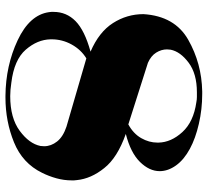

<svg xmlns="http://www.w3.org/2000/svg" viewBox="-48 -688 743 686"><g transform="rotate(90 323.0 -345.5)"><path d="M581 -347Q619 -300 624 -249Q625 -244 625 -239V-231Q625 -203 617.5 -176Q610 -149 598 -125Q564 -55 489 -24.5Q414 6 329 6H323Q215 5 124.5 -37.5Q34 -80 24 -149Q24 -151 23.5 -153Q23 -155 23 -158V-166Q23 -212 56 -244.5Q89 -277 165 -298Q95 -328 63 -378Q31 -428 31 -487Q38 -599 122.5 -647Q207 -695 307 -697H316Q371 -697 423 -685Q475 -673 512 -653Q551 -632 571.5 -603.5Q592 -575 592 -545Q592 -508 559 -474.5Q526 -441 459 -424Q544 -394 581 -347ZM189 -283Q158 -264 139.5 -230.5Q121 -197 121 -159V-155Q122 -108 158 -66.5Q194 -25 276 -15Q289 -13 301 -12Q313 -11 324 -11Q402 -11 448 -45Q494 -79 502 -119Q502 -122 502.5 -125.5Q503 -129 503 -132Q503 -157 486 -178.5Q469 -200 433 -212ZM425 -433Q458 -451 474 -479Q490 -507 490 -537V-541Q489 -586 452.5 -626Q416 -666 346 -676Q336 -678 327 -678H310Q244 -678 204.5 -648.5Q165 -619 158 -584Q158 -580 157.5 -577Q157 -574 157 -571Q157 -551 168.5 -532.5Q180 -514 205 -503Z"/></g></svg>

Font: Fette UNZ Fraktur
Style: Regular
Weight: 900
Foundry: UNZ1 Extensions by Catfonts.de
Version: Version 0.000 2012 initial release